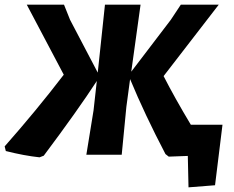

<svg xmlns="http://www.w3.org/2000/svg" viewBox="-32 -665 1006 825"><path d="M138 11Q72 4 -7 -16L-12 -36Q124 -190 242 -344L83 -645H243L269 -580L388 -353L419 -645H572L532 -357L702 -580L745 -645H908L671 -338Q719 -244 788 -129H924L892 131L778 140L775 5L694 8H693L679 -3Q590 -173 527 -325L511 -206L491 0H339L370 -191L384 -317Q302 -191 156 4Z"/></svg>

Font: Alegreya Sans ExtraBold
Style: Italic
Weight: 800
Italic angle: -7°
Designer: Juan Pablo del Peral
Foundry: Huerta Tipografica
Version: Version 2.007